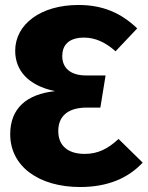

<svg xmlns="http://www.w3.org/2000/svg" viewBox="-20 -733 593 771"><path d="M295 -713C144 -713 41 -636 41 -529C41 -452 91 -390 201 -367C87 -355 21 -298 21 -194C21 -64 137 18 302 18C413 18 495 -18 553 -80L456 -175C413 -135 373 -115 320 -115C255 -115 214 -146 214 -207C214 -265 251 -301 329 -301H383L404 -430H326C264 -430 230 -459 230 -508C230 -549 253 -582 318 -582C361 -582 403 -564 444 -527L531 -619C466 -681 393 -713 295 -713Z"/></svg>

Font: Fira Sans ExtraBold
Style: Regular
Weight: 800
Designer: bBox Type GmbH & Carrois Corporate GbR & Edenspiekermann AG
Foundry: bBox Type GmbH & Carrois Corporate GbR & Edenspiekermann AG
Version: Version 4.300;PS 004.300;hotconv 1.0.88;makeotf.lib2.5.64775